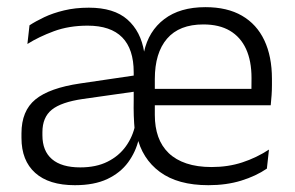

<svg xmlns="http://www.w3.org/2000/svg" viewBox="-20 -520 844 550"><path d="M577 10.5Q489.5 10.5 438 -27.5Q386.5 -65.5 372 -132L366 -145Q364 -167 363.2 -188.8Q362.5 -210.5 363 -233V-313Q363 -379.5 330 -413Q297 -446.5 231 -446.5Q177.5 -446.5 134.2 -430.5Q91 -414.5 58.5 -394L64.5 -447.5Q82 -459 106.8 -470.8Q131.5 -482.5 163.5 -490.2Q195.5 -498 234.5 -498Q306.5 -498 345 -464Q383.5 -430 393 -371H392.5Q405.5 -431 450.5 -465.2Q495.5 -499.5 568.5 -499.5Q631 -499.5 673.2 -475Q715.5 -450.5 737.2 -404.5Q759 -358.5 759 -294V-276.5Q759 -262 758 -247.5Q757 -233 755.5 -218.5H699.5Q700 -240.5 700.2 -260Q700.5 -279.5 700.5 -296.5Q700.5 -345.5 684.8 -379.8Q669 -414 638.5 -432Q608 -450 562.5 -450Q493.5 -450 458.5 -409.2Q423.5 -368.5 423.5 -293.5V-244V-236.5V-190.5Q423.5 -156 433.2 -128.5Q443 -101 463.2 -81.5Q483.5 -62 514.2 -51.8Q545 -41.5 586 -41.5Q633.5 -41.5 674 -54.8Q714.5 -68 750.5 -91.5L744.5 -37Q713 -15.5 670.8 -2.5Q628.5 10.5 577 10.5ZM194.5 10.5Q120 10.5 80.8 -24.8Q41.5 -60 41.5 -125V-138Q41.5 -202.5 81.5 -235.2Q121.5 -268 210 -281L373 -305L376 -259L217.5 -236.5Q155.5 -227.5 128.5 -205.8Q101.5 -184 101.5 -141.5V-132.5Q101.5 -87.5 129 -64Q156.5 -40.5 210 -40.5Q255.5 -40.5 288 -56.8Q320.5 -73 340.5 -100.8Q360.5 -128.5 367.5 -163L389 -121.5H377.5Q369 -85 347 -55Q325 -25 287.5 -7.2Q250 10.5 194.5 10.5ZM394.5 -218.5V-265.5H741.5V-218.5Z"/></svg>

Font: Anek Telugu Medium Light
Style: Regular
Weight: 300
Version: Version 1.003